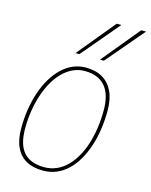

<svg xmlns="http://www.w3.org/2000/svg" viewBox="-119 -867 751 954"><g transform="rotate(15 256.0 -390.0)"><path d="M195 10Q144 10 109 -9.5Q74 -29 55.5 -68Q37 -107 37 -166Q37 -217 44.5 -264Q52 -311 66 -352.5Q80 -394 100.5 -428.5Q121 -463 147 -488Q173 -513 204 -526.5Q235 -540 271 -540Q321 -540 356 -519.5Q391 -499 410 -459.5Q429 -420 429 -362Q429 -311 422 -263.5Q415 -216 401 -174.5Q387 -133 367 -99Q347 -65 321 -40.5Q295 -16 263.5 -3Q232 10 195 10ZM197 -8Q230 -8 259 -20.5Q288 -33 311.5 -56Q335 -79 353.5 -111Q372 -143 384.5 -182Q397 -221 403.5 -265Q410 -309 410 -357Q410 -440 374 -481Q338 -522 270 -522Q238 -522 209.5 -509Q181 -496 157 -472Q133 -448 114.5 -415.5Q96 -383 83 -344Q70 -305 63 -261Q56 -217 56 -170Q56 -86 91.5 -47Q127 -8 197 -8ZM327 -596 487 -790H512L347 -596ZM201 -596 361 -790H385L221 -596Z"/></g></svg>

Font: Georama ExtraCondensed Thin Thin
Style: Italic
Weight: 250
Italic angle: -9°
Version: Version 1.001